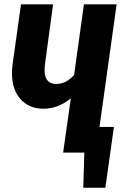

<svg xmlns="http://www.w3.org/2000/svg" viewBox="-20 -713 577 897"><path d="M524.9 -692.9 444.8 -120.1H512.2L472.2 164.1H369.1L374 0H274.9L311 -253.9Q252 -205.1 184.1 -205.1Q129.9 -205.1 94 -232.9Q58.1 -260.7 44.4 -307.9Q30.8 -355 39.1 -415L78.1 -692.9H228L189.9 -411.1Q178.7 -320.8 243.2 -320.8Q289.1 -320.8 326.2 -362.8L372.1 -692.9Z"/></svg>

Font: Fira Sans Compressed
Style: Bold Italic
Weight: 700
Width: 3
Italic angle: -8°
Designer: Carrois Corporate & Edenspiekermann AG
Foundry: Carrois Corporate GbR & Edenspiekermann AG
Version: Version 4.203;PS 004.203;hotconv 1.0.88;makeotf.lib2.5.64775